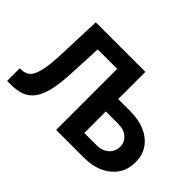

<svg xmlns="http://www.w3.org/2000/svg" viewBox="-126 -1035 1341 1341"><g transform="rotate(45 544.5 -364.0)"><path d="M30.7 0V-124.4L50 -125.6Q75.8 -126.5 96.2 -138.1Q116.6 -149.7 131.3 -179.3Q146.1 -209 155.2 -263.2Q164.3 -317.4 167.2 -403.5L179.3 -727.5H561.9V-603.1H322.7L310.5 -350.6Q305.9 -249.9 290.1 -182.4Q274.3 -114.9 245.6 -74.9Q216.9 -34.8 173.2 -17.4Q129.5 0 68.6 0ZM613.7 -458.8H786.7Q873.2 -458.8 936 -430.8Q998.8 -402.7 1033.1 -352Q1067.3 -301.3 1067 -232.4Q1067.3 -163.7 1033.1 -111.4Q998.8 -59.1 936 -29.5Q873.2 0 786.7 0H514.8V-727.5H668.9V-124H786.7Q828.5 -124 856.9 -139Q885.4 -153.9 900 -179Q914.7 -204.1 914.5 -234Q914.7 -277.1 881.9 -307.1Q849 -337 786.7 -336.7H613.7Z"/></g></svg>

Font: Inter Tight
Style: Regular
Weight: 400
Designer: Rasmus Andersson
Foundry: rsms
Version: Version 3.002